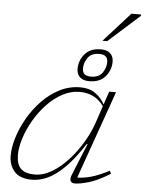

<svg xmlns="http://www.w3.org/2000/svg" viewBox="-62 -1001 803 1061"><g transform="rotate(5 339.0 -471.0)"><path d="M374 -39.5 445 -213.5H440.5Q386.5 -130 337.5 -81Q288.5 -32 243.5 -11Q198.5 10 155.5 10Q88.5 10 57.8 -25Q27 -60 27 -112.5Q27 -159 44 -214Q61 -269 92.2 -323.2Q123.5 -377.5 167 -422.5Q210.5 -467.5 264 -494.8Q317.5 -522 378.5 -522Q427.5 -522 460.2 -499.5Q493 -477 514 -439L538.5 -512H576.5L404 -24Q433.5 -23.5 475.8 -34.2Q518 -45 580.5 -77L588 -61Q518 -17.5 468.5 -3.8Q419 10 395 10Q353.5 10 374 -39.5ZM66.5 -120Q66.5 -68.5 91 -44.2Q115.5 -20 167 -20Q215.5 -20 263.2 -48.5Q311 -77 353.5 -124Q396 -171 429.2 -227.5Q462.5 -284 481 -340L510.5 -429Q463 -496.5 377 -496.5Q327 -496.5 281 -471.5Q235 -446.5 196 -405.2Q157 -364 128 -314Q99 -264 82.8 -213.5Q66.5 -163 66.5 -120ZM473.5 -741Q507.5 -741 525.2 -724Q543 -707 543 -679Q543 -632 512.5 -596Q482 -560 423 -560Q389 -560 371.2 -577Q353.5 -594 353.5 -622Q353.5 -669.5 384 -705.2Q414.5 -741 473.5 -741ZM430 -586Q474.5 -586 494 -614Q513.5 -642 513.5 -674Q513.5 -715 466.5 -715Q422.5 -715 402.8 -687Q383 -659 383 -627Q383 -586 430 -586ZM477 -789 623.5 -952H678L676 -944L503 -789Z"/></g></svg>

Font: Newsreader Caption ExtraLight
Style: Italic
Weight: 275
Italic angle: -17°
Designer: Hugues Gentile
Foundry: Production Type
Version: Version 1.001